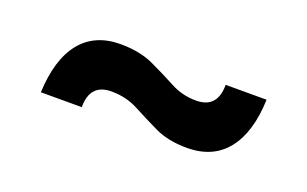

<svg xmlns="http://www.w3.org/2000/svg" viewBox="-34 -524 530 331"><g transform="rotate(20 231.0 -358.5)"><path d="M315 -294Q280.5 -294 256 -305.8Q231.5 -317.5 209.5 -329.2Q187.5 -341 160 -341Q121 -341 121 -298H46Q48.5 -359 74.2 -391Q100 -423 147 -423Q182.5 -423 207.8 -411.2Q233 -399.5 254.8 -387.8Q276.5 -376 302 -376Q341 -376 341 -419H416Q414 -358.5 388.2 -326.2Q362.5 -294 315 -294Z"/></g></svg>

Font: Cabin Resolve
Style: Regular-Resolve
Weight: 400
Designer: Pablo Impallari
Foundry: Pablo Impallari. http://www.impallari.com Igino Marini. http://www.ikern.com
Version: Version 3.001